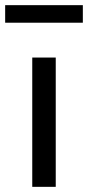

<svg xmlns="http://www.w3.org/2000/svg" viewBox="-48 -724 341 744"><path d="M77 0V-501H168V0ZM-28 -636V-704H273V-636Z"/></svg>

Font: Nunitoga
Style: Medium
Weight: 500
Designer: Vernon Adams
Foundry: Vernon Adams
Version: Version 1.0